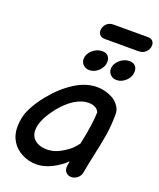

<svg xmlns="http://www.w3.org/2000/svg" viewBox="-162 -995 903 1093"><g transform="rotate(20 290.0 -448.0)"><path d="M192 1Q238 1 285.5 -23.5Q333 -48 365 -80L361 -53Q357 -28 370 -13.5Q383 1 403 1Q423 1 440 -12.5Q457 -26 461 -50Q469 -96 483 -160Q499 -232 510 -297Q519 -356 519 -423Q519 -448 504 -469.5Q489 -491 467 -505Q419 -531 369 -531Q301 -531 233 -487.5Q165 -444 106 -371Q63 -317 40.5 -268.5Q18 -220 18 -162Q18 -114 41 -77Q64 -40 104 -20Q143 1 192 1ZM217 -99Q174 -99 147 -121Q120 -143 120 -180Q120 -242 187 -327Q227 -377 270 -403.5Q313 -430 352 -430Q401 -430 417 -397Q416 -324 388 -196Q380 -186 369 -173Q358 -160 345 -150Q313 -126 283 -112.5Q253 -99 217 -99ZM292 -606Q322 -606 347.5 -630Q373 -654 373 -687Q373 -708 360.5 -720.5Q348 -733 326 -733Q293 -733 266.5 -709Q240 -685 240 -655Q240 -634 255 -620Q270 -606 292 -606ZM457 -606Q487 -606 512.5 -630Q538 -654 538 -687Q538 -708 525.5 -720.5Q513 -733 491 -733Q458 -733 431.5 -709Q405 -685 405 -655Q405 -634 420 -620Q435 -606 457 -606ZM315 -803H518Q543 -803 559 -817Q575 -831 579 -850Q583 -869 573.5 -883Q564 -897 540 -897H335Q309 -897 294 -883Q279 -869 275.5 -850Q272 -831 282 -817Q292 -803 315 -803Z"/></g></svg>

Font: Balsamiq Sans
Style: Italic
Weight: 400
Italic angle: -12°
Designer: Michael Angeles
Foundry: Balsamiq SRL
Version: Version 1.020; ttfautohint (v1.8.4.7-5d5b);gftools[0.9.26]